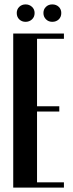

<svg xmlns="http://www.w3.org/2000/svg" viewBox="-20 -851 329 871"><path d="M270 -699V-675H148V-369H249V-345H148V-24H270V0H40V-699ZM56 -792Q56 -809 67.5 -820Q79 -831 96 -831Q113 -831 125 -820Q137 -809 137 -792Q137 -774 125 -763Q113 -752 96 -752Q79 -752 67.5 -763Q56 -774 56 -792ZM177 -792Q177 -809 188.5 -820Q200 -831 217 -831Q235 -831 246.5 -820Q258 -809 258 -792Q258 -774 246.5 -763Q235 -752 217 -752Q200 -752 188.5 -763.5Q177 -775 177 -792Z"/></svg>

Font: Moniqa Extra Bold Narrow Heading
Style: Regular
Weight: 800
Width: 4
Designer: Rajesh Rajput
Foundry: Rajesh Rajput
Version: Version 1.000;December 15, 2022;FontCreator 14.0.0.2794 32-b